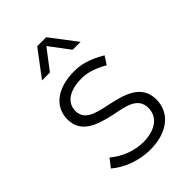

<svg xmlns="http://www.w3.org/2000/svg" viewBox="-208 -788 877 877"><g transform="rotate(-45 230.0 -350.0)"><path d="M106 -574H157L231 -671L304 -574H355L259 -700H201ZM232 0C341 0 414 -55 414 -143C414 -239 327 -262 244 -280C168 -295 115 -310 115 -368C115 -418 159 -453 239 -453C271 -453 307 -446 364 -414L389 -453C323 -492 278 -500 239 -500C127 -500 62 -445 62 -366C62 -282 132 -253 227 -233C295 -220 361 -209 361 -141C361 -81 308 -47 235 -47C174 -47 118 -71 75 -107L44 -67C93 -25 163 0 232 0Z"/></g></svg>

Font: Arthouse Owned Light
Style: Regular
Weight: 300
Designer: Jeremy Tribby
Foundry: Tribby Type
Version: Version 1.000;PS 001.000;hotconv 1.0.88;makeotf.lib2.5.64775